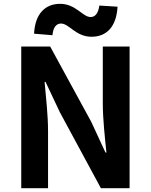

<svg xmlns="http://www.w3.org/2000/svg" viewBox="-20 -983 789 1003"><path d="M91 0H231V-297C231 -382 220 -475 213 -555H218L293 -396L507 0H657V-740H517V-445C517 -361 528 -263 536 -186H531L457 -346L242 -740H91ZM458 -791C534 -791 588 -840 594 -948L499 -954C493 -911 476 -894 453 -894C412 -894 376 -963 294 -963C218 -963 163 -913 158 -807L254 -799C258 -842 275 -860 299 -860C341 -860 376 -791 458 -791Z"/></svg>

Font: Noto Sans CJK KR Bold
Style: Regular
Weight: 700
Designer: Ryoko NISHIZUKA (kana & ideographs); Paul D. Hunt (Latin, Greek & Cyrillic); Wenlong ZHANG (bopomofo); Sandoll Communica
Foundry: Adobe Systems Incorporated
Version: Version 1.004;PS 1.004;hotconv 1.0.82;makeotf.lib2.5.63406